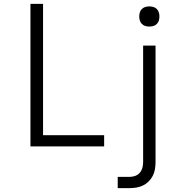

<svg xmlns="http://www.w3.org/2000/svg" viewBox="-20 -755 940 990"><path d="M137 0V-735H202V-58H517V0ZM587 215V157H648Q663 157 677 152Q691 147 700.5 136Q710 125 714 110.5Q718 96 718 81V-520H782V81Q782 99 779 117Q776 135 768 151Q760 167 747 180Q734 193 718 201Q702 209 684 212Q666 215 648 215ZM750 -618Q739 -618 729 -621Q719 -624 711.5 -631.5Q704 -639 701 -649Q698 -659 698 -670Q698 -681 701 -691Q704 -701 711.5 -708.5Q719 -716 729 -719Q739 -722 750 -722Q761 -722 771 -719Q781 -716 788.5 -708.5Q796 -701 799 -691Q802 -681 802 -670Q802 -659 799 -649Q796 -639 788.5 -631.5Q781 -624 771 -621Q761 -618 750 -618Z"/></svg>

Font: Iosevka Aile Custom Light
Style: Regular
Weight: 300
Designer: Belleve Invis
Foundry: Belleve Invis
Version: Version 17.0.2; ttfautohint (v1.8.3)